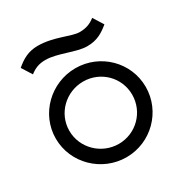

<svg xmlns="http://www.w3.org/2000/svg" viewBox="-154 -756 842 884"><g transform="rotate(-30 267.5 -313.5)"><path d="M368 -596C324 -596 254 -638 168 -638C117 -638 83 -617 50 -589L84 -535C107 -553 130 -564 166 -564C231 -564 307 -522 366 -522C418 -522 450 -542 484 -570L450 -624C427 -606 404 -596 368 -596ZM99 -226C99 -318 175 -391 267 -391C359 -391 433 -318 433 -226C433 -134 359 -60 267 -60C175 -60 99 -134 99 -226ZM27 -226C27 -95 136 11 267 11C398 11 505 -95 505 -226C505 -357 398 -462 267 -462C136 -462 27 -357 27 -226Z"/></g></svg>

Font: Charger
Style: Regular
Weight: 400
Designer: Jasper
Foundry: Cannot Into Space Fonts
Version: Version 0.98